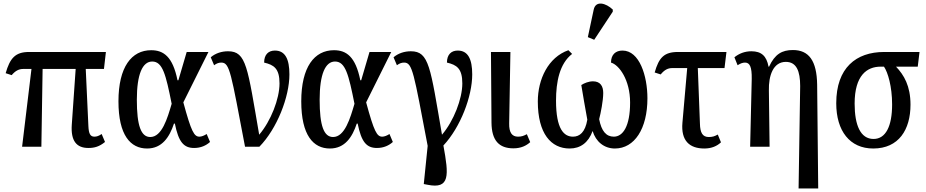

<svg xmlns="http://www.w3.org/2000/svg" viewBox="-20 -830 5235 1086"><path d="M105 0H214L221 -440H408L386 -124C380 -34 412 7 480 7C515 7 542 -1 574 -27L555 -72C539 -61 527 -57 514 -57C491 -57 482 -73 480 -116L465 -440H568L579 -536H144C65 -536 36 -499 12 -416L46 -405C68 -431 88 -440 112 -440H158Z M812 10C897 10 939 -55 964 -131H969C990 -27 1019 7 1078 7C1116 7 1146 -7 1168 -27L1149 -72C1135 -63 1120 -57 1108 -57C1078 -57 1062 -85 1017 -251L1159 -536H1036L989 -376H984C957 -510 905 -546 835 -546C724 -546 650 -451 650 -257C650 -65 718 10 812 10ZM830 -55C778 -55 754 -118 754 -266C754 -410 786 -482 841 -482C900 -482 918 -408 951 -243C927 -161 896 -55 830 -55Z M1366 0H1447C1547 -102 1617 -282 1617 -409C1617 -496 1593 -544 1535 -544C1499 -544 1474 -522 1474 -476C1529 -463 1561 -443 1561 -358C1561 -271 1512 -145 1446 -68C1380 -450 1374 -540 1270 -540C1234 -540 1199 -529 1172 -506L1191 -461C1206 -472 1218 -476 1232 -476C1280 -476 1286 -419 1366 0Z M1846 10C1931 10 1973 -55 1998 -131H2003C2024 -27 2053 7 2112 7C2150 7 2180 -7 2202 -27L2183 -72C2169 -63 2154 -57 2142 -57C2112 -57 2096 -85 2051 -251L2193 -536H2070L2023 -376H2018C1991 -510 1939 -546 1869 -546C1758 -546 1684 -451 1684 -257C1684 -65 1752 10 1846 10ZM1864 -55C1812 -55 1788 -118 1788 -266C1788 -410 1820 -482 1875 -482C1934 -482 1952 -408 1985 -243C1961 -161 1930 -55 1864 -55Z M2398 215C2526 241 2519 162 2488 -7C2585 -111 2651 -285 2651 -409C2651 -496 2627 -544 2569 -544C2533 -544 2508 -522 2508 -476C2563 -463 2595 -443 2595 -358C2595 -271 2546 -145 2480 -68C2414 -450 2408 -540 2304 -540C2268 -540 2233 -529 2206 -506L2225 -461C2240 -472 2252 -476 2266 -476C2313 -476 2320 -420 2399 -5L2377 211Z M2884 9C2927 9 2957 -6 2979 -26L2960 -71C2943 -62 2931 -57 2910 -57C2876 -57 2859 -80 2860 -132L2867 -536H2757L2760 -136C2761 -36 2802 9 2884 9Z M3341 -605 3446 -764V-776C3407 -813 3349 -829 3338 -775L3305 -620ZM3202 10C3263 10 3308 -23 3332 -89C3350 -29 3397 10 3458 10C3569 10 3642 -102 3642 -274C3642 -401 3597 -544 3501 -544C3463 -544 3436 -522 3436 -476C3482 -463 3544 -378 3544 -250C3544 -115 3503 -57 3452 -57C3409 -57 3382 -88 3369 -156C3378 -190 3392 -261 3392 -304C3392 -341 3377 -370 3334 -370C3310 -370 3285 -360 3268 -349C3276 -297 3291 -215 3302 -153C3290 -82 3259 -57 3221 -57C3170 -57 3125 -99 3125 -261C3125 -367 3145 -470 3216 -525L3195 -546C3081 -506 3022 -382 3022 -256C3022 -74 3097 10 3202 10Z M3964 10C4005 10 4036 -4 4058 -25L4040 -69C4022 -59 4010 -55 3989 -55C3954 -55 3940 -79 3939 -131L3927 -445H4078L4089 -536H3815C3736 -536 3707 -504 3683 -420L3717 -409C3739 -436 3759 -445 3783 -445H3867L3840 -136C3831 -34 3880 10 3964 10Z M4497 236H4608L4602 -351C4600 -487 4555 -547 4465 -547C4403 -547 4363 -524 4330 -453H4327C4316 -513 4287 -540 4230 -540C4192 -540 4160 -527 4134 -506L4152 -461C4169 -472 4182 -476 4194 -476C4221 -476 4233 -452 4232 -384L4223 0H4333L4329 -318C4327 -402 4353 -480 4425 -480C4485 -480 4506 -428 4506 -343Z M4919 10C5064 10 5130 -97 5130 -238C5130 -344 5093 -406 5048 -453H5171L5181 -536H4981C4822 -536 4710 -446 4710 -246C4710 -89 4787 10 4919 10ZM4921 -44C4847 -44 4814 -122 4814 -244C4814 -404 4884 -453 4961 -453H4980C5002 -421 5026 -341 5026 -239C5026 -116 4990 -44 4921 -44Z"/></svg>

Font: Noto Serif Condensed Medium
Style: Regular
Weight: 500
Width: 3
Designer: Monotype Design Team
Foundry: Monotype Imaging Inc.
Version: Version 2.015